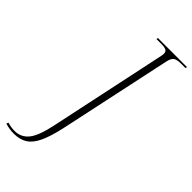

<svg xmlns="http://www.w3.org/2000/svg" viewBox="-432 -777 1080 1080"><g transform="rotate(45 108.0 -237.0)"><path d="M-68 240Q-90 240 -106.5 237Q-123 234 -139 229L-134 217Q-106 226 -77 226Q-26 226 6 186.5Q38 147 59 45L208 -657Q209 -662 209.5 -667Q210 -672 210 -676Q210 -692 198 -698Q186 -704 161 -704H122L124 -714H355L353 -704H318Q285 -704 271 -694Q257 -684 251 -656L106 22Q88 103 65.5 151Q43 199 10.5 219.5Q-22 240 -68 240Z"/></g></svg>

Font: Noto Serif Display SemiCondensed ExtraLight
Style: Italic
Weight: 200
Width: 4
Italic angle: -12°
Designer: Monotype Design Team
Foundry: Monotype Imaging Inc.
Version: Version 2.009